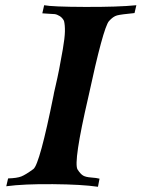

<svg xmlns="http://www.w3.org/2000/svg" viewBox="-20 -713 542 735"><path d="M502 -693 495 -663Q443 -658 428 -654Q413 -650 397 -632Q375 -606 318 -341Q260 -91 277 -64Q288 -47 298 -41Q308 -35 329 -33.5Q350 -32 361 -29L355 2Q294 -7 182.5 -8Q71 -9 4 0L11 -30Q45 -31 61.5 -37.5Q78 -44 108 -66Q132 -85 185 -348Q185 -351 192.5 -383Q200 -415 206.5 -448Q213 -481 220.5 -524.5Q228 -568 228.5 -592.5Q229 -617 225 -633Q219 -645 208.5 -651.5Q198 -658 189 -659Q180 -660 164.5 -660.5Q149 -661 142 -662L149 -693Q179 -687 305.5 -686.5Q432 -686 502 -693Z"/></svg>

Font: GFS Artemisia
Style: Bold Italic
Weight: 700
Italic angle: -12°
Designer: Designed by Takis Katsoulidis and George D. Matthiopoulos.
Foundry: Designed by Takis Katsoulidis and George D. Matthiopoulos.
Version: Version 1.0